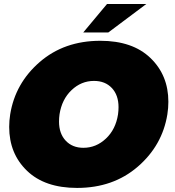

<svg xmlns="http://www.w3.org/2000/svg" viewBox="-20 -920 873 957"><path d="M395 -758.3 513.3 -900H709.2L520 -758.3ZM25.8 -287.5Q25.8 -318.3 30.8 -350Q55.8 -505 177.9 -610.8Q300 -716.7 480 -716.7Q640.8 -716.7 730 -630.8Q819.2 -545 819.2 -412.5Q819.2 -381.7 814.2 -350Q789.2 -195 666.7 -89.2Q544.2 16.7 364.2 16.7Q203.3 16.7 114.6 -68.8Q25.8 -154.2 25.8 -287.5ZM274.2 -314.2Q274.2 -254.2 307.5 -218.8Q340.8 -183.3 395.8 -183.3Q459.2 -183.3 507.9 -229.2Q556.7 -275 568.3 -350Q570.8 -368.3 570.8 -385.8Q570.8 -445.8 537.5 -481.3Q504.2 -516.7 448.3 -516.7Q385 -516.7 336.7 -470.8Q288.3 -425 276.7 -350Q274.2 -331.7 274.2 -314.2Z"/></svg>

Font: BoonTook
Style: Italic
Weight: 400
Italic angle: -9°
Designer: Sungsit Sawaiwan
Foundry: FontUni
Version: Version 3.0